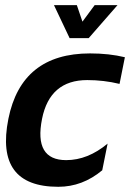

<svg xmlns="http://www.w3.org/2000/svg" viewBox="-20 -718 500 738"><path d="M373 -63.5Q296.9 0 204.1 0Q-40 0 12.2 -261.2Q62.5 -512.7 326.2 -512.7Q399.4 -512.7 460 -498L439.5 -395.5Q378.9 -410.2 315.4 -410.2Q171.4 -410.2 141.6 -261.2Q109.9 -102.5 234.4 -102.5Q317.4 -102.5 393.6 -166ZM187.5 -698.2H275.4L296.9 -634.8L343.8 -698.2H431.6L320.8 -571.3H247.6Z"/></svg>

Font: Sansation
Style: Bold Italic
Weight: 700
Designer: Bernd Montag
Version: Version 1.301